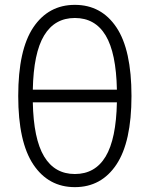

<svg xmlns="http://www.w3.org/2000/svg" viewBox="-20 -755 616 790"><path d="M288 15Q179.5 15 117.2 -78Q55 -171 55 -360Q55 -550 117.2 -642.5Q179.5 -735 288 -735Q397 -735 459 -642.5Q521 -550 521 -360Q521 -171 459 -78Q397 15 288 15ZM115 -386H461Q458 -537 414.8 -609Q371.5 -681 288 -681Q205 -681 161.5 -609Q118 -537 115 -386ZM288 -39Q371.5 -39 414.8 -111.2Q458 -183.5 461 -334H115Q118 -183.5 161.5 -111.2Q205 -39 288 -39Z"/></svg>

Font: Geologica Thin
Style: Regular
Weight: 100
Designer: Sindre Bremnes, Frode Helland
Foundry: Monokrom Skriftforlag AS
Version: Version 1.010; ttfautohint (v1.8.4.7-5d5b);gftools[0.9.28]